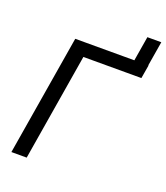

<svg xmlns="http://www.w3.org/2000/svg" viewBox="-157 -982 940 1089"><g transform="rotate(20 313.5 -438.0)"><path d="M505.4 -649.4 543 -876H627L589.4 -649.4ZM604 -727.5 590.3 -646.5H240.2L133.3 0H41L161.6 -727.5Z"/></g></svg>

Font: Inter 16pt
Style: Italic
Weight: 400
Italic angle: -9.3988°
Version: Version 4.001;git-66647c0bb